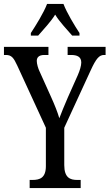

<svg xmlns="http://www.w3.org/2000/svg" viewBox="-23 -951 554 971"><path d="M133 -784V-771H170C198 -804 232 -838 256 -877C280 -838 314 -804 342 -771H379V-784C354 -822 315 -886 298 -931H215C198 -886 158 -822 133 -784ZM127 0H385V-41H367C332 -41 302 -52 302 -116V-305L436 -596C463 -655 479 -673 503 -673H511V-714H319V-673H336C367 -673 388 -664 388 -635C388 -619 381 -595 370 -570L320 -458C302 -416 287 -380 277 -353C268 -384 254 -419 236 -459L177 -590C170 -604 163 -628 163 -643C163 -659 172 -673 201 -673H222V-714H-3V-673H7C35 -673 46 -659 64 -620L209 -305V-111C209 -52 179 -41 142 -41H127Z"/></svg>

Font: Noto Serif Georgian ExtraCondensed
Style: Regular
Weight: 400
Width: 2
Designer: Monotype Design Team, Akaki Razmadze
Foundry: Google LLC
Version: Version 2.003